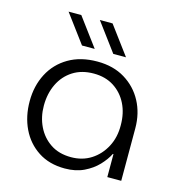

<svg xmlns="http://www.w3.org/2000/svg" viewBox="-108 -812 854 919"><g transform="rotate(15 319.0 -352.0)"><path d="M295 13Q218 13 163 -23Q108 -59 79 -119.5Q50 -180 50 -255Q50 -331 81.5 -391.5Q113 -452 172.5 -487Q232 -522 315 -522Q394 -522 451.5 -487Q509 -452 540.5 -393Q572 -334 572 -260V0H503V-114H500Q485 -84 457.5 -55Q430 -26 389.5 -6.5Q349 13 295 13ZM310 -47Q366 -47 409 -74.5Q452 -102 477 -149.5Q502 -197 501 -257Q501 -316 478 -362Q455 -408 413 -435Q371 -462 313 -462Q253 -462 210 -434.5Q167 -407 144 -359.5Q121 -312 121 -252Q121 -196 143.5 -149.5Q166 -103 208 -75Q250 -47 310 -47ZM378 -577 274 -717H337L441 -577ZM223 -577 119 -717H182L286 -577Z"/></g></svg>

Font: MuseoModerno Light
Style: Regular
Weight: 300
Designer: Pablo Cosgaya, Héctor Gatti, Marcela Romero, and the Authors of The MuseoModerno Project.
Foundry: Omnibus-Type Team
Version: Version 1.001